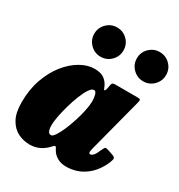

<svg xmlns="http://www.w3.org/2000/svg" viewBox="-198 -937 1021 1093"><g transform="rotate(30 312.5 -391.0)"><path d="M603.5 -126Q574.5 -54 520.2 -14.5Q466 25 396 25Q362.5 25 338 10.8Q313.5 -3.5 301.5 -24.5Q295 -36 293 -39.5Q287.5 -48 282.8 -45.2Q278 -42.5 267 -30.5Q246.5 -8 218 6Q189.5 20 153.5 20Q113.5 20 77.2 2.2Q41 -15.5 18 -56.5Q-5 -97.5 -5 -167.5Q-5 -250 19 -318.2Q43 -386.5 82.2 -435.8Q121.5 -485 168.2 -512Q215 -539 261 -539Q304.5 -539 327.8 -520.2Q351 -501.5 361 -473.5Q364 -462 369.2 -461Q374.5 -460 379 -482L383 -504Q385 -513 389.2 -516.5Q393.5 -520 406.5 -520H550.5Q568.5 -520 570.8 -515.5Q573 -511 569.5 -497L476 -138.5Q475 -134 473.5 -127Q472 -120 472 -116Q472 -104.5 482 -104.5Q490.5 -104.5 501 -116Q511.5 -127.5 526.5 -163Q533 -177.5 537.8 -179.5Q542.5 -181.5 559.5 -176.5L594 -164.5Q607 -159.5 609 -152.5Q611 -145.5 603.5 -126ZM340.5 -370Q340.5 -395 335.2 -413.8Q330 -432.5 317.5 -432.5Q303 -432.5 287.8 -409.5Q272.5 -386.5 258.2 -350.2Q244 -314 232.5 -273.5Q221 -233 214.2 -197.2Q207.5 -161.5 207.5 -140Q207.5 -87 232.5 -87Q243.5 -87 257.8 -108.2Q272 -129.5 286.5 -163Q301 -196.5 313.2 -235.2Q325.5 -274 333 -309.8Q340.5 -345.5 340.5 -370ZM534 -615Q494.5 -615 466.2 -643.2Q438 -671.5 438 -711Q438 -751 466.2 -779Q494.5 -807 534 -807Q574 -807 602 -779Q630 -751 630 -711Q630 -671.5 602 -643.2Q574 -615 534 -615ZM254 -615Q214.5 -615 186.2 -643.2Q158 -671.5 158 -711Q158 -751 186.2 -779Q214.5 -807 254 -807Q294 -807 322 -779Q350 -751 350 -711Q350 -671.5 322 -643.2Q294 -615 254 -615Z"/></g></svg>

Font: Besley* Narrow Fatface
Style: Italic
Weight: 900
Width: 4
Italic angle: -13°
Designer: Owen Earl
Foundry: indestructible type*
Version: Version 3.000; ttfautohint (v1.8.3)